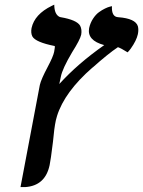

<svg xmlns="http://www.w3.org/2000/svg" viewBox="-20 -594 606 814"><path d="M216.8 -84Q209.5 -49.8 204.6 6.8Q194.8 86.4 190.4 106Q171.9 193.4 86.9 199.2Q77.6 199.7 66.9 199.2L148.9 -233.9Q154.3 -257.8 182.1 -310.1Q205.6 -354.5 209.5 -374Q213.9 -396.5 211.9 -398.9Q130.9 -415 117.2 -439.5Q109.9 -454.1 113.8 -475.1Q126.5 -533.7 199.7 -569.3Q199.7 -569.3 210 -574.2Q210.4 -532.2 233.4 -522Q236.3 -521 237.8 -521Q305.7 -509.3 319.8 -484.9Q328.1 -468.8 324.2 -446.8Q319.3 -425.3 286.1 -373Q244.1 -302.2 237.8 -268.1L231.4 -237.8Q309.1 -323.7 421.9 -402.8Q348.1 -422.4 357.9 -475.1Q362.8 -497.1 374.5 -514.9Q386.2 -532.7 399.4 -542.2Q412.6 -551.8 425.3 -557.9Q438 -564 446.3 -565.9L454.6 -567.9Q452.1 -522 481.9 -521Q554.2 -515.6 564.5 -482.9Q568.4 -468.3 564.5 -449.2Q558.6 -421.9 534.2 -387.7Q527.3 -378.4 521 -372.1Q493.2 -389.6 480 -394Q439.5 -367.2 372.1 -307.1L372.6 -308.1Q253.4 -204.1 221.7 -102.1Q218.8 -92.3 216.8 -84Z"/></svg>

Font: Linux Libertine Slanted O
Style: Bold Slanted
Weight: 700
Designer: Philipp H. Poll
Foundry: Philipp H. Poll
Version: Version 5.0.0